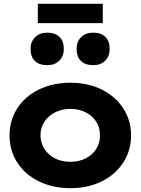

<svg xmlns="http://www.w3.org/2000/svg" viewBox="-20 -975 736 1005"><path d="M30 -266Q30 -345 70.5 -408Q111 -471 184 -506.5Q257 -542 349 -542Q440 -542 512 -506.5Q584 -471 625 -408Q666 -345 666 -266Q666 -187 625 -124Q584 -61 512 -25.5Q440 10 349 10Q257 10 184 -25.5Q111 -61 70.5 -124Q30 -187 30 -266ZM503 -266Q504 -306 484 -337.5Q464 -369 428.5 -387Q393 -405 349 -405Q305 -405 269.5 -387.5Q234 -370 213 -338.5Q192 -307 192 -268Q192 -207 236.5 -167.5Q281 -128 349 -128Q393 -128 428.5 -146Q464 -164 484 -195.5Q504 -227 503 -266ZM381 -719Q381 -757 404.5 -780.5Q428 -804 468 -804Q509 -804 531.5 -782Q554 -760 554 -719Q554 -681 531 -657.5Q508 -634 468 -634Q426 -634 403.5 -656Q381 -678 381 -719ZM140 -719Q140 -757 164 -780.5Q188 -804 227 -804Q268 -804 291 -782Q314 -760 314 -719Q314 -681 290.5 -657.5Q267 -634 227 -634Q185 -634 162.5 -656Q140 -678 140 -719ZM178 -955H518V-854H178Z"/></svg>

Font: Lexend Exa HM Xlight
Style: Bold
Weight: 700
Designer: Bonnie Shaver-Troup, Thomas Jockin, Octavio Pardo
Foundry: Lexend
Version: Version 1.091